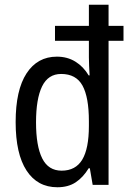

<svg xmlns="http://www.w3.org/2000/svg" viewBox="-20 -780 549 810"><path d="M222 10Q138 10 92 -60.5Q46 -131 46 -265Q46 -400 92 -470.5Q138 -541 220 -541Q264 -541 298 -520Q332 -499 354 -462H358Q357 -481 356 -501.5Q355 -522 355 -538V-608H212V-671H355V-760H438V-671H501V-608H438V0H371L359 -70H354Q331 -32 299.5 -11Q268 10 222 10ZM240 -60Q299 -60 327 -106.5Q355 -153 355 -249V-269Q355 -370 328 -419Q301 -468 238 -468Q183 -468 157.5 -415.5Q132 -363 132 -264Q132 -164 158 -112Q184 -60 240 -60Z"/></svg>

Font: Noto Sans Gurmukhi Condensed
Style: Regular
Weight: 400
Width: 3
Designer: Jelle Bosma - Monotype Design Team
Foundry: Monotype Imaging Inc.
Version: Version 2.004; ttfautohint (v1.8.4.7-5d5b)